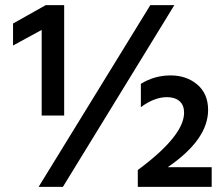

<svg xmlns="http://www.w3.org/2000/svg" viewBox="-20 -731 873 751"><path d="M808 0H519V-66Q700 -200 700 -290Q700 -320 682 -335.5Q664 -351 633 -351Q584 -351 531 -312V-403Q584 -436 647 -436Q710 -436 752 -400Q794 -364 794 -301Q794 -185 636 -77H808ZM231 -279H143V-614L31 -553V-639L159 -711H231ZM226 0H131L568 -711H662Z"/></svg>

Font: Hind Guntur SemiBold
Style: Regular
Weight: 600
Designer: Manushi Parikh, Hitesh Malaviya
Foundry: Indian Type Foundry
Version: Version 1.000;PS 1.0;hotconv 1.0.86;makeotf.lib2.5.63406; tt